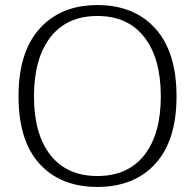

<svg xmlns="http://www.w3.org/2000/svg" viewBox="-20 -726 769 757"><path d="M53 -346Q53 -521 136.5 -613.5Q220 -706 364 -706Q509 -706 592.5 -613.5Q676 -521 676 -346Q676 -172 592.5 -80.5Q509 11 364 11Q219 11 136 -80Q53 -171 53 -346ZM614 -346Q614 -496 549 -579.5Q484 -663 364 -663Q244 -663 179 -579.5Q114 -496 114 -346Q114 -197 179 -114.5Q244 -32 364 -32Q484 -32 549 -114.5Q614 -197 614 -346Z"/></svg>

Font: Maitree Light
Style: Regular
Weight: 300
Designer: CadsonDemak Team
Foundry: CadsonDemak
Version: Version 1.001